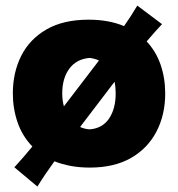

<svg xmlns="http://www.w3.org/2000/svg" viewBox="-20 -586 638 688"><path d="M114 82.5 31.5 13.5Q49 -6 65 -24.2Q81 -42.5 96 -61Q60 -98 43 -147.5Q26 -197 26 -251Q26 -326 56 -385.8Q86 -445.5 146.5 -480.5Q207 -515.5 297.5 -515.5Q369.5 -515.5 424.5 -492.5Q437 -510.5 448.8 -528.5Q460.5 -546.5 472 -566L560.5 -499.5Q532.5 -469.5 505.5 -437.5Q539 -402 555.5 -354Q572 -306 572 -251Q572 -175 540.8 -114.8Q509.5 -54.5 449.5 -20Q389.5 14.5 301.5 14.5Q264.5 14.5 233 8.5Q201.5 2.5 175 -8Q159 14 143.8 36.5Q128.5 59 114 82.5ZM203 -251Q203 -226.5 209 -205L331 -364.5Q332.5 -367 334.5 -369.5Q319.5 -376 301.5 -378.5Q254 -374.5 228.5 -340Q203 -305.5 203 -251ZM301.5 -122.5Q347 -126 370.8 -161.2Q394.5 -196.5 394.5 -251Q394.5 -274 390.5 -293L267 -131Q283 -123.5 301.5 -122.5Z"/></svg>

Font: Commissioner Flair ExtraBold
Style: Regular
Weight: 800
Designer: Kostas Bartsokas
Foundry: Kostas Bartsokas
Version: Version 1.000; ttfautohint (v1.8.3)